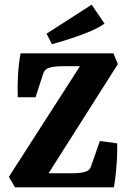

<svg xmlns="http://www.w3.org/2000/svg" viewBox="-20 -801 559 821"><path d="M44 0 18 -45 331 -532 348 -518H253Q231 -518 214 -516Q197 -514 187 -510Q171 -504 165 -487L132 -385H56Q54 -432 57 -481Q60 -530 68 -573H465L484 -527L175 -40L150 -60H283Q306 -60 322.5 -62Q339 -64 349 -68Q365 -74 370 -92L407 -198L481 -188Q482 -163 480.5 -129.5Q479 -96 475.5 -62Q472 -28 467 0ZM202 -612 179 -657 372 -781 427 -700Q400 -681 361 -665Q322 -649 280.5 -635.5Q239 -622 202 -612Z"/></svg>

Font: Yrsa
Style: Bold
Weight: 700
Version: Version 2.004